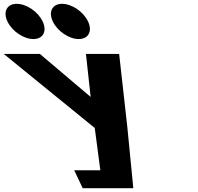

<svg xmlns="http://www.w3.org/2000/svg" viewBox="-290 -984 1036 1003"><path d="M-202.7 -964C-253.7 -964 -275.3 -923 -251.2 -872C-227.1 -821 -166.7 -780 -115.7 -780C-64.7 -780 -43.1 -821 -67.2 -872C-91.3 -923 -151.7 -964 -202.7 -964ZM34.3 -964C-16.7 -964 -38.3 -923 -14.2 -872C9.9 -821 70.3 -780 121.3 -780C172.3 -780 193.9 -821 169.8 -872C145.7 -923 85.3 -964 34.3 -964ZM-270.2 -702.1 205 -315.4 234.2 -94.4H97.8L142 -0.9H246.6H406.4L375.1 -320.5L332.4 -702.1H159L183.5 -477.7L-81.5 -702.1Z"/></svg>

Font: Hussar
Style: BdOpOblFive
Weight: 700
Foundry: Cannot Into Space Fonts
Version: Version 2.00